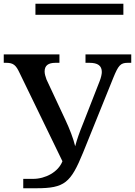

<svg xmlns="http://www.w3.org/2000/svg" viewBox="-20 -1004 720 1024"><path d="M169 -925H638V-984H169ZM104 0H174C325 0 357 -29 423 -190L585 -591C611 -654 622 -669 661 -669H680V-714H436V-669H457C501 -669 523 -654 523 -620C523 -609 519 -590 511 -570L423 -345C403 -296 391 -262 381 -224C371 -266 351 -317 329 -364L228 -580C222 -597 218 -610 218 -623C218 -655 238 -669 276 -669H297V-714H0V-669H13C52 -669 65 -656 84 -616L313 -144C291 -87 223 -50 156 -50H104Z"/></svg>

Font: Noto Serif Thai Medium
Style: Regular
Weight: 500
Designer: Monotype Design Team
Foundry: Monotype Imaging Inc.
Version: Version 1.901;PS 001.901;hotconv 1.0.88;makeotf.lib2.5.64775